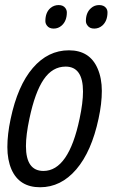

<svg xmlns="http://www.w3.org/2000/svg" viewBox="-20 -748 481 777"><path d="M244.6 -715.3Q250.5 -707 250.5 -697.8Q250.5 -663.6 230 -645Q215.8 -632.3 197.3 -632.3Q178.7 -632.3 169.9 -644.5Q163.6 -652.8 163.6 -662.6Q163.6 -698.2 184.6 -715.8Q198.7 -727.5 217.3 -727.5Q235.8 -727.5 244.6 -715.3ZM348.6 -715.3Q362.3 -727.5 381.1 -727.5Q399.9 -727.5 409.2 -715.8Q415 -708 415 -698.2Q415 -663.1 394 -644.5Q379.9 -632.3 361.3 -632.3Q342.8 -632.3 334 -645Q327.6 -653.3 327.6 -663.1Q327.6 -697.3 348.6 -715.3ZM375 -470.7Q392.1 -431.6 392.1 -380.1Q392.1 -328.6 378.9 -268.1Q350.6 -134.8 288.6 -62.5Q226.6 9.8 142.3 9.8Q58.1 9.8 26.4 -62.5Q9.8 -101.1 9.8 -152.8Q9.8 -204.6 22.9 -266.1Q51.3 -401.4 112.8 -472.9Q174.3 -544.4 258.8 -544.4Q343.3 -544.4 375 -470.7ZM85 -156.7Q85 -56.2 155.8 -56.2Q257.8 -56.2 302.2 -268.1Q315.9 -332.5 315.9 -377.4Q315.9 -478.5 245.6 -478.5Q192.4 -478.5 157 -426.8Q121.6 -375 99.1 -268.1Q85 -202.1 85 -156.7Z"/></svg>

Font: Open Sans Hebrew Condensed
Style: Italic
Weight: 400
Width: 3
Italic angle: -12°
Foundry: Ascender Corporation, Yanek Iontef
Version: Version 2.001;PS 002.001;hotconv 1.0.70;makeotf.lib2.5.58329